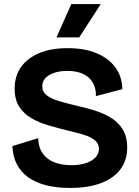

<svg xmlns="http://www.w3.org/2000/svg" viewBox="-20 -911 684 945"><path d="M324 14Q259 14 207.5 1Q156 -12 119.5 -38Q83 -64 63 -102.5Q43 -141 41 -192L168 -231Q169 -186 190 -156Q211 -126 248 -112Q285 -98 331 -98Q375 -98 405.5 -109Q436 -120 451.5 -138Q467 -156 467 -178Q467 -204 447 -220.5Q427 -237 393 -247.5Q359 -258 315 -268Q267 -280 220 -293.5Q173 -307 135 -329Q97 -351 74.5 -386Q52 -421 52 -475Q52 -535 82.5 -579.5Q113 -624 171.5 -649Q230 -674 313 -674Q396 -674 455.5 -649Q515 -624 548 -579Q581 -534 582 -472L452 -438Q453 -468 443 -491.5Q433 -515 415 -530.5Q397 -546 371 -554Q345 -562 312 -562Q273 -562 245 -552Q217 -542 202.5 -525.5Q188 -509 188 -486Q188 -459 210 -442Q232 -425 269 -414Q306 -403 351 -392Q394 -383 438.5 -369.5Q483 -356 521 -334.5Q559 -313 582.5 -276.5Q606 -240 606 -184Q606 -124 574 -79.5Q542 -35 479 -10.5Q416 14 324 14ZM370 -727H258L331 -891H476Z"/></svg>

Font: Bricolage Grotesque 24pt
Style: Bold
Weight: 700
Designer: Mathieu Triay
Foundry: Atelier Triay
Version: Version 1.001;gftools[0.9.33.dev8+g029e19f]